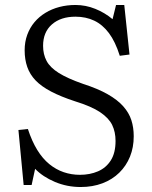

<svg xmlns="http://www.w3.org/2000/svg" viewBox="-20 -737 612 771"><path d="M304 14Q249 14 200.5 -6.5Q152 -27 121 -59L107 6H75L54 -215L92 -219Q108 -170 129.5 -135Q151 -100 178 -78Q205 -56 236 -45.5Q267 -35 301 -35Q341 -35 373.5 -49Q406 -63 425 -93Q444 -123 444 -171Q444 -207 430.5 -235Q417 -263 382 -286.5Q347 -310 282 -330Q224 -349 185 -369.5Q146 -390 123 -414Q100 -438 89.5 -468Q79 -498 79 -535Q79 -569 89.5 -597.5Q100 -626 118.5 -648Q137 -670 162.5 -685.5Q188 -701 218.5 -709Q249 -717 283 -717Q324 -717 362.5 -701.5Q401 -686 432 -660L446 -717H479L500 -518L461 -513Q443 -570 417.5 -604Q392 -638 358.5 -654Q325 -670 283 -670Q224 -670 188.5 -639Q153 -608 153 -553Q153 -519 167 -492.5Q181 -466 216 -444Q251 -422 314 -400Q373 -381 412.5 -358.5Q452 -336 475 -310Q498 -284 507.5 -254.5Q517 -225 517 -190Q517 -145 502 -108Q487 -71 459 -43.5Q431 -16 391.5 -1Q352 14 304 14Z"/></svg>

Font: Literata 18pt Light
Style: Regular
Weight: 300
Designer: Latin by Veronika Burian and Jose Scaglione. Greek by Irene Vlachou. Cyrillic by Vera Evstafieva.
Foundry: TypeTogether
Version: Version 3.103;gftools[0.9.29]